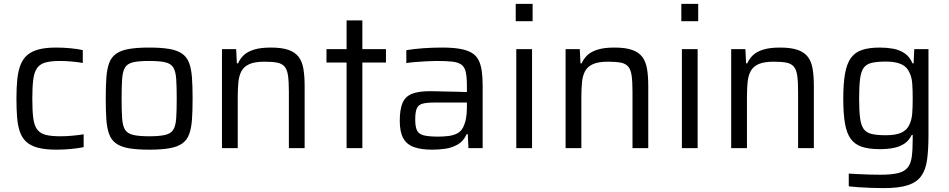

<svg xmlns="http://www.w3.org/2000/svg" viewBox="-20 -763 4889 989"><path d="M272.2 8Q214.5 8 176.6 -1.8Q138.8 -11.6 116.2 -31.9Q93.7 -52.3 82.7 -83.3Q71.7 -114.3 68.2 -157.3Q64.7 -200.3 64.7 -255.1Q64.7 -312 69.1 -355.1Q73.6 -398.2 86 -429.5Q98.5 -460.8 121.3 -480Q144 -499.2 180 -508.6Q215.9 -518 268.8 -518Q304 -518 342.4 -514.5Q380.8 -510.9 406.4 -504.8V-438.7Q382.6 -443.1 349.5 -446.1Q316.3 -449 288.9 -449Q241.9 -449 213.6 -440.9Q185.3 -432.9 170.7 -411.9Q156.2 -391 151.3 -353.1Q146.4 -315.1 146.4 -255.5Q146.4 -193.9 151.3 -155.2Q156.2 -116.5 171.5 -96.1Q186.8 -75.7 215.6 -68.3Q244.5 -61 291.3 -61Q319 -61 351.8 -63.9Q384.5 -66.8 410.9 -71.2V-5.1Q385.7 0.5 347 4.2Q308.4 8 272.2 8Z M748.4 8Q685.2 8 643.8 0.7Q602.4 -6.6 578.1 -23.9Q553.8 -41.3 542.5 -71.3Q531.2 -101.3 527.9 -146.5Q524.7 -191.7 524.7 -255.1Q524.7 -318.5 527.9 -363.6Q531.2 -408.8 542.5 -438.8Q553.8 -468.8 578.1 -486.1Q602.4 -503.5 643.8 -510.7Q685.2 -518 748.4 -518Q811.5 -518 852.9 -510.7Q894.3 -503.5 918.7 -486.1Q943 -468.8 954.2 -438.8Q965.5 -408.8 968.8 -363.6Q972.1 -318.5 972.1 -255.1Q972.1 -191.7 968.8 -146.5Q965.5 -101.3 954.2 -71.3Q943 -41.3 918.7 -23.9Q894.3 -6.6 852.9 0.7Q811.5 8 748.4 8ZM748.4 -61Q801.7 -61 831.1 -68.1Q860.5 -75.1 872.7 -95.1Q885 -115 887.6 -153.7Q890.3 -192.4 890.3 -255.1Q890.3 -317.8 887.6 -356.4Q885 -395.1 872.7 -415.2Q860.5 -435.4 831.1 -442.2Q801.7 -449 748.4 -449Q695.5 -449 665.9 -442.2Q636.3 -435.4 624 -415.2Q611.8 -395.1 609.1 -356.4Q606.4 -317.8 606.4 -255.1Q606.4 -192.4 609.1 -153.7Q611.8 -115 624 -95.1Q636.3 -75.1 665.9 -68.1Q695.5 -61 748.4 -61Z M1123.4 0V-510H1196.5L1200.1 -436.8H1206.2Q1217 -461.3 1236.3 -479.4Q1255.7 -497.4 1289.4 -507.7Q1323.1 -518 1375.2 -518Q1431.8 -518 1466.1 -505.9Q1500.4 -493.8 1518.6 -469.7Q1536.7 -445.7 1542.9 -408.2Q1549.2 -370.7 1549.2 -319.5V0H1468V-290.5Q1468 -342.7 1463.6 -373.5Q1459.2 -404.3 1446 -419.9Q1432.8 -435.4 1407.9 -440.3Q1382.9 -445.2 1342.1 -445.2Q1293 -445.2 1264.8 -432.9Q1236.7 -420.5 1223.9 -396.8Q1211.1 -373.1 1207.9 -339.4Q1204.6 -305.7 1204.6 -263.5V0Z M1765.3 0V-441H1661.7V-510H1765.3V-658H1846.5V-510H1968.1V-441H1846.5V0Z M2206.9 8Q2151 8 2113.5 -4.9Q2076 -17.8 2057.6 -50.1Q2039.2 -82.4 2039.2 -140.2Q2039.2 -197.8 2052.8 -231.2Q2066.3 -264.6 2100.1 -279Q2133.9 -293.3 2194.6 -293.3Q2205.5 -293.3 2226.9 -292.8Q2248.4 -292.3 2276.3 -291.6Q2304.2 -290.9 2332.5 -290.4Q2360.9 -289.9 2385 -288.9V-320.7Q2385 -365.9 2379.3 -391.6Q2373.6 -417.3 2357 -429.8Q2340.4 -442.2 2309.5 -445.6Q2278.5 -449 2228.5 -449Q2206.6 -449 2176.7 -447.3Q2146.7 -445.6 2118.5 -443.4Q2090.3 -441.1 2073 -438.2V-504.4Q2110.7 -511 2158.6 -514.5Q2206.5 -518 2257.2 -518Q2311.1 -518 2348.3 -511.6Q2385.5 -505.3 2409.1 -491.4Q2432.7 -477.5 2444.7 -454.3Q2456.7 -431.2 2461.4 -398.2Q2466.2 -365.1 2466.2 -320.8V0H2393L2389.5 -72.1H2383.9Q2368.2 -36.6 2338.6 -19.2Q2309 -1.9 2274.1 3Q2239.1 8 2206.9 8ZM2237.4 -59.3Q2265.9 -59.3 2291 -62.6Q2316.1 -65.8 2335.3 -75.8Q2354.5 -85.9 2364.8 -105.7Q2375.5 -127 2380.2 -151.7Q2385 -176.3 2385 -208.9V-234.7H2215.4Q2176.3 -234.7 2155.3 -228.6Q2134.3 -222.5 2126.6 -203.7Q2118.8 -184.8 2118.8 -146.7Q2118.8 -110.5 2127.8 -91.5Q2136.8 -72.4 2162.6 -65.9Q2188.3 -59.3 2237.4 -59.3Z M2636.5 -653.7V-743H2723.5V-653.7ZM2639.4 0V-510H2720.6V0Z M2893.4 0V-510H2966.5L2970.1 -436.8H2976.2Q2987 -461.3 3006.3 -479.4Q3025.7 -497.4 3059.4 -507.7Q3093.1 -518 3145.2 -518Q3201.8 -518 3236.1 -505.9Q3270.4 -493.8 3288.6 -469.7Q3306.7 -445.7 3312.9 -408.2Q3319.2 -370.7 3319.2 -319.5V0H3238V-290.5Q3238 -342.7 3233.6 -373.5Q3229.2 -404.3 3216 -419.9Q3202.8 -435.4 3177.9 -440.3Q3152.9 -445.2 3112.1 -445.2Q3063 -445.2 3034.8 -432.9Q3006.7 -420.5 2993.9 -396.8Q2981.1 -373.1 2977.9 -339.4Q2974.6 -305.7 2974.6 -263.5V0Z M3489.5 -653.7V-743H3576.5V-653.7ZM3492.4 0V-510H3573.6V0Z M3746.4 0V-510H3819.5L3823.1 -436.8H3829.2Q3840 -461.3 3859.3 -479.4Q3878.7 -497.4 3912.4 -507.7Q3946.1 -518 3998.2 -518Q4054.8 -518 4089.1 -505.9Q4123.4 -493.8 4141.6 -469.7Q4159.7 -445.7 4165.9 -408.2Q4172.2 -370.7 4172.2 -319.5V0H4091V-290.5Q4091 -342.7 4086.6 -373.5Q4082.2 -404.3 4069 -419.9Q4055.8 -435.4 4030.9 -440.3Q4005.9 -445.2 3965.1 -445.2Q3916 -445.2 3887.8 -432.9Q3859.7 -420.5 3846.9 -396.8Q3834.1 -373.1 3830.9 -339.4Q3827.6 -305.7 3827.6 -263.5V0Z M4531.9 206Q4499.9 206 4466.3 204.7Q4432.6 203.5 4402.7 201.4Q4372.8 199.4 4352 196.8V131.2Q4376.1 132.7 4404.8 134.1Q4433.5 135.6 4462.1 136.3Q4490.6 137 4514.4 137Q4571.5 137 4604.7 129Q4637.9 121 4654.8 101Q4671.6 81 4676.5 45Q4681.4 9 4681.4 -47V-68H4676.3Q4663.2 -40.2 4640.1 -24.1Q4616.9 -8 4584.9 -1.4Q4553 5.3 4512.2 5.3Q4456.3 5.3 4419.8 -6.8Q4383.3 -18.8 4362.3 -47.6Q4341.3 -76.3 4332.5 -127Q4323.7 -177.7 4323.7 -255Q4323.7 -332.8 4332.8 -383.8Q4341.8 -434.7 4362.8 -464.1Q4383.8 -493.4 4420.4 -505.7Q4456.9 -518 4512.7 -518Q4546.7 -518 4579.7 -512.3Q4612.6 -506.5 4639.2 -488.9Q4665.8 -471.3 4680.3 -436.8H4686L4689.5 -510H4762.6V-66Q4762.6 8.1 4755.4 60.2Q4748.2 112.4 4724.8 144.4Q4701.5 176.4 4655.8 191.2Q4610 206 4531.9 206ZM4543.9 -66.4Q4593.5 -66.4 4623 -79.7Q4652.4 -93 4664.8 -121.8Q4676.3 -146.3 4678.9 -179Q4681.4 -211.7 4681.4 -255.5Q4681.4 -298.4 4679.1 -330.9Q4676.8 -363.4 4666.2 -386Q4652.9 -418.2 4623 -432Q4593.1 -445.8 4543.9 -445.8Q4498.3 -445.8 4470.7 -439.4Q4443 -433 4429.1 -413.9Q4415.1 -394.7 4410.3 -356.9Q4405.4 -319 4405.4 -255.5Q4405.4 -192.6 4410.3 -155Q4415.1 -117.4 4429.1 -98.3Q4443 -79.1 4470.7 -72.8Q4498.3 -66.4 4543.9 -66.4Z"/></svg>

Font: Saira Thin
Style: Regular
Weight: 100
Designer: Hector Gatti with collaboration of the Omnibus-Type team
Foundry: Omnibus-Type
Version: Version 1.101